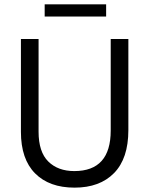

<svg xmlns="http://www.w3.org/2000/svg" viewBox="-20 -853 685 881"><path d="M467 -777H185V-833H467ZM569 -256Q569 -126 503.5 -59Q438 8 322 8Q206 8 141 -57.5Q76 -123 76 -248V-674H157V-249Q157 -156 201.5 -112Q246 -68 321 -68Q488 -68 488 -254V-674H569Z"/></svg>

Font: Hind Mysuru
Style: Regular
Weight: 400
Designer: Manushi Parikh, Hitesh Malaviya
Foundry: Indian Type Foundry
Version: Version 0.703;PS 1.0;hotconv 1.0.86;makeotf.lib2.5.63406